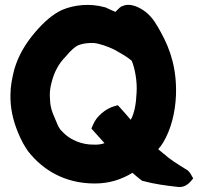

<svg xmlns="http://www.w3.org/2000/svg" viewBox="-20 -775 828 790"><path d="M23 -385C22 -331 33 -281 54 -230C67 -198 81 -173 96 -152C156 -76 246 -20 370 -20C429 -20 479 -36 525 -64C538 -52 553 -40 565 -31L570 -30C613 -18 665 -11 711 -6C738 -2 756 -19 764 -28L775 -41L767 -55C761 -66 755 -74 741 -81C712 -99 676 -121 656 -141H655C649 -146 640 -153 631 -161C639 -170 646 -180 651 -188C683 -241 701 -310 704 -382C708 -489 682 -570 642 -642C626 -671 609 -703 578 -727C559 -741 517 -767 482 -749H480C476 -745 472 -744 468 -739C464 -736 460 -731 455 -726C444 -731 431 -736 413 -745H412C352 -762 286 -756 235 -734C198 -717 162 -686 125 -643C84 -595 55 -545 39 -490C30 -455 23 -420 23 -385ZM185 -380V-387C185 -403 188 -422 195 -446C204 -478 221 -513 250 -542C272 -569 290 -583 300 -588C315 -594 328 -597 350 -598H366C390 -596 425 -583 450 -571L471 -559C489 -549 505 -539 522 -525C536 -492 545 -437 542 -394C540 -347 533 -309 518 -282C504 -298 490 -315 475 -331L465 -342L450 -338C416 -328 377 -298 362 -260L356 -246L392 -206C399 -198 405 -192 410 -186C397 -181 382 -179 363 -180H362C317 -180 273 -199 247 -223C225 -244 223 -246 208 -283C191 -321 186 -339 185 -380Z"/></svg>

Font: Hussar Pisanka
Style: Blk
Weight: 700
Designer: Robert Jablonski
Foundry: Cannot Into Space Fonts
Version: Version 1.070